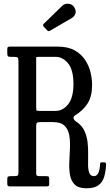

<svg xmlns="http://www.w3.org/2000/svg" viewBox="-20 -1000 589 1030"><path d="M549 -115Q547 -77.5 538 -49.2Q529 -21 507 -5.5Q485 10 444 10Q401.5 10 381.5 -9.2Q361.5 -28.5 355.8 -60.2Q350 -92 351.8 -129.8Q353.5 -167.5 355.2 -205.2Q357 -243 351.5 -274.8Q346 -306.5 326 -325.8Q306 -345 264 -345H197Q180.5 -345 177.2 -340.2Q174 -335.5 174 -319V-72Q174 -60.5 178 -57.8Q182 -55 194 -55H228.5Q239 -55 241.5 -51.5Q244 -48 244 -37V-14.5Q244 -5 240.8 -2.5Q237.5 0 227.5 0H34.5Q25 0 22 -3.2Q19 -6.5 19 -16V-37.5Q19 -49 22.8 -52Q26.5 -55 37 -55H55Q70.5 -55 74.8 -58.2Q79 -61.5 79 -76.5V-671Q79 -687 74.8 -691Q70.5 -695 54.5 -695H37Q24 -695 21.5 -699.5Q19 -704 19 -717.5V-733Q19 -743 21.2 -746.5Q23.5 -750 33 -750H289Q344 -750 379.8 -730.2Q415.5 -710.5 436.2 -679.2Q457 -648 465.5 -612.5Q474 -577 474 -545Q474 -483.5 450.5 -446Q427 -408.5 385.5 -383Q360 -367 392.5 -345Q420.5 -325.5 433.5 -296.8Q446.5 -268 450 -235.2Q453.5 -202.5 452.8 -170.5Q452 -138.5 452.5 -112.5Q453 -86.5 459.8 -70.8Q466.5 -55 485 -55Q497 -55 506 -69.2Q515 -83.5 517 -121Q517.5 -129 523.5 -129H540.5Q543 -129 546.2 -126.8Q549.5 -124.5 549 -115ZM192 -405H278.5Q317 -405 345.5 -440.5Q374 -476 374 -550Q374 -624.5 345.5 -659.8Q317 -695 278.5 -695H192Q174.5 -695 174.2 -692Q174 -689 174 -671.5V-429Q174 -413.5 175 -409.2Q176 -405 192 -405ZM232 -838.5 215 -856.5Q207 -865 215 -872.5L313 -968Q327 -982 348 -979.8Q369 -977.5 379 -960Q390 -941.5 384.2 -926.2Q378.5 -911 365.5 -903.5L251.5 -837Q245 -833 241.2 -832.8Q237.5 -832.5 232 -838.5Z"/></svg>

Font: Besley* Condensed
Style: Regular
Weight: 400
Width: 3
Designer: Owen Earl
Foundry: indestructible type*
Version: Version 3.000; ttfautohint (v1.8.3)